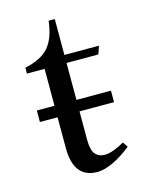

<svg xmlns="http://www.w3.org/2000/svg" viewBox="-93 -625 536 693"><g transform="rotate(-15 175.5 -278.5)"><path d="M31 -220V-263H308V-220ZM186 8Q97 8 97 -105V-401H31V-423Q93 -436 121 -469Q149 -502 156 -565H179V-431H308L298 -401H179V-114Q179 -75 192 -60Q205 -45 226 -45Q242 -45 261 -52Q280 -59 301 -71L314 -52Q278 -23 244.5 -7.5Q211 8 186 8Z"/></g></svg>

Font: Ibarra Real Nova Medium
Style: Regular
Weight: 500
Designer: Jose Maria Ribagorda & Octavio Pardo
Foundry: Jose Maria Ribagorda
Version: Version 2.000